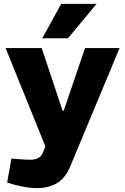

<svg xmlns="http://www.w3.org/2000/svg" viewBox="-20 -765 648 994"><path d="M169 209Q148 209 120 205Q92 201 57 192L17 180L39 56L77 59Q94 60 109 61Q124 62 136 62Q163 62 179 52.5Q195 43 203 23L215 -7L9 -516H196L304 -192H310L420 -516H599L343 98Q318 158 274.5 183.5Q231 209 169 209ZM199 -567 297 -745H480L332 -567Z"/></svg>

Font: REM Medium
Style: Bold
Weight: 700
Version: Version 1.005;gftools[0.9.28]